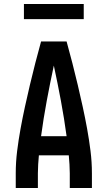

<svg xmlns="http://www.w3.org/2000/svg" viewBox="-20 -943 540 963"><path d="M59 0V-74Q59 -130 66 -186Q73 -242 83 -297Q93 -352 105 -407Q117 -462 130 -517Q143 -572 157 -626.5Q171 -681 186 -735H314Q329 -681 343 -626.5Q357 -572 370 -517Q383 -462 395 -407Q407 -352 417 -297Q427 -242 434 -186Q441 -130 441 -74V0H330V-74Q330 -96 328.5 -118.5Q327 -141 325 -164H175Q173 -141 171.5 -118.5Q170 -96 170 -74V0ZM186 -260H314Q302 -349 285.5 -437.5Q269 -526 250 -614Q231 -526 214.5 -437.5Q198 -349 186 -260ZM100 -847V-923H400V-847Z"/></svg>

Font: Iosevka SS08 Regular
Style: Bold
Weight: 700
Monospace: yes
Designer: Belleve Invis
Foundry: Belleve Invis
Version: Version 16.3.4; ttfautohint (v1.8.4)